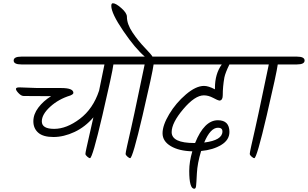

<svg xmlns="http://www.w3.org/2000/svg" viewBox="-20 -984 1892 1180"><path d="M99 -447 211 -443H357Q431 -443 431 -413Q431 -405 412 -397Q340 -375 288.5 -328Q237 -281 237 -238Q237 -192 313 -192Q389 -192 470.5 -253.5Q552 -315 589 -427Q606 -506 622 -588H111Q64 -588 64 -612Q64 -636 111 -636H796Q843 -636 843 -612Q843 -588 796 -588H677Q671 -539 609.5 -275.5Q548 -12 533 -12Q527 -12 516 -21.5Q505 -31 505 -38Q505 -45 511.5 -74.5Q518 -104 531.5 -163.5Q545 -223 554 -263Q504 -204 438 -173Q372 -142 308.5 -142Q245 -142 215 -168.5Q185 -195 185 -238.5Q185 -282 215.5 -322.5Q246 -363 294 -393Q242 -394 126 -394Q111 -394 94.5 -411Q78 -428 78 -437.5Q78 -447 99 -447Z M1042 -636Q1089 -636 1089 -612Q1089 -588 1042 -588H924Q918 -539 856.5 -275.5Q795 -12 780 -12Q774 -12 763 -21.5Q752 -31 752 -38.5Q752 -46 761 -86.5Q770 -127 786 -197Q802 -267 835 -426Q868 -585 869 -588H745Q698 -588 698 -612Q698 -636 745 -636H870Q811 -686 737.5 -794Q664 -902 664 -948Q664 -964 674 -964Q692 -964 726 -934Q760 -904 760 -881Q760 -836 794.5 -784.5Q829 -733 870.5 -690Q912 -647 917 -636Z M1331 -366H1327Q1319 -367 1290 -382.5Q1261 -398 1233 -398Q1178 -398 1106.5 -313.5Q1035 -229 1035 -172Q1035 -105 1175 -105H1179Q1235 -245 1319 -245Q1390 -245 1390 -173Q1390 -124 1340 -93.5Q1290 -63 1216 -56Q1193 20 1190 81.5Q1187 143 1185 159.5Q1183 176 1174 176Q1143 176 1143 66Q1143 10 1162 -54Q1080 -56 1029.5 -86Q979 -116 979 -165Q979 -214 1020 -282.5Q1061 -351 1122.5 -403.5Q1184 -456 1234 -456Q1261 -456 1301 -435V-443Q1301 -530 1343 -588H1011Q964 -588 964 -612Q964 -636 1011 -636H1518Q1565 -636 1565 -612Q1565 -588 1518 -588H1390Q1365 -537 1359 -508Q1349 -452 1349 -399Q1349 -369 1331 -366ZM1320 -199Q1273 -199 1235 -108Q1347 -122 1347 -176Q1347 -199 1320 -199Z M1508 -636H1805Q1852 -636 1852 -612Q1852 -588 1805 -588H1687Q1681 -539 1619.5 -275.5Q1558 -12 1543 -12Q1537 -12 1526 -21.5Q1515 -31 1515 -38.5Q1515 -46 1524 -86.5Q1533 -127 1549 -197Q1565 -267 1598 -426Q1631 -585 1632 -588H1508Q1461 -588 1461 -612Q1461 -636 1508 -636Z"/></svg>

Font: Kalam Light
Style: Regular
Weight: 300
Version: Version 2.001;PS 1.0;hotconv 1.0.79;makeotf.lib2.5.61930; tt